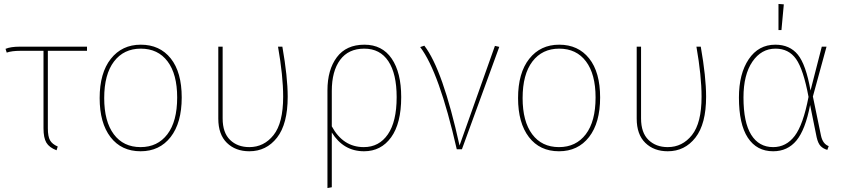

<svg xmlns="http://www.w3.org/2000/svg" viewBox="-20 -755 4278 971"><path d="M420 -498H222V-106Q222 -65 233 -45.5Q244 -26 272 -14L266 5Q229 -9 214.5 -33.5Q200 -58 200 -106V-498H83Q39 -498 14 -489L8 -508Q34 -519 80 -519H420Z M692 -529Q788 -529 843.5 -459.5Q899 -390 899 -262Q899 -134 843 -62Q787 10 691 10Q594 10 539 -61.5Q484 -133 484 -259Q484 -386 540.5 -457.5Q597 -529 692 -529ZM692 -509Q606 -509 556.5 -444Q507 -379 507 -259Q507 -141 555.5 -76Q604 -11 691 -11Q777 -11 826.5 -76Q876 -141 876 -262Q876 -380 827.5 -444.5Q779 -509 692 -509Z M1408 -519Q1435 -365 1435 -266Q1435 -128 1381 -59Q1327 10 1241 10Q1171 10 1127.5 -32.5Q1084 -75 1084 -155V-519H1106V-156Q1106 -84 1143.5 -47.5Q1181 -11 1241 -11Q1315 -11 1363.5 -72Q1412 -133 1412 -266Q1412 -371 1386 -519Z M1823 -529Q1913 -529 1961 -458.5Q2009 -388 2009 -264Q2009 -131 1958 -60.5Q1907 10 1821 10Q1717 10 1658 -85V192L1636 196V-298Q1636 -402 1683.5 -465.5Q1731 -529 1823 -529ZM1820 -11Q1897 -11 1941.5 -75.5Q1986 -140 1986 -264Q1986 -382 1944 -445.5Q1902 -509 1822 -509Q1742 -509 1700 -452Q1658 -395 1658 -295V-116Q1715 -11 1820 -11Z M2126 -524Q2219 -404 2304 -19L2483 -523L2505 -518L2316 0H2290Q2201 -391 2105 -517Z M2808 -529Q2904 -529 2959.5 -459.5Q3015 -390 3015 -262Q3015 -134 2959 -62Q2903 10 2807 10Q2710 10 2655 -61.5Q2600 -133 2600 -259Q2600 -386 2656.5 -457.5Q2713 -529 2808 -529ZM2808 -509Q2722 -509 2672.5 -444Q2623 -379 2623 -259Q2623 -141 2671.5 -76Q2720 -11 2807 -11Q2893 -11 2942.5 -76Q2992 -141 2992 -262Q2992 -380 2943.5 -444.5Q2895 -509 2808 -509Z M3524 -519Q3551 -365 3551 -266Q3551 -128 3497 -59Q3443 10 3357 10Q3287 10 3243.5 -32.5Q3200 -75 3200 -155V-519H3222V-156Q3222 -84 3259.5 -47.5Q3297 -11 3357 -11Q3431 -11 3479.5 -72Q3528 -133 3528 -266Q3528 -371 3502 -519Z M3917 -735 3944 -733 3932 -603H3917ZM3901 -529Q3974 -529 4015 -478.5Q4056 -428 4079 -297L4136 -519H4160L4091 -267L4132 -69Q4141 -27 4171 -16L4164 3Q4143 -3 4130 -16.5Q4117 -30 4110 -61L4077 -224Q4053 -99 4008 -44.5Q3963 10 3890 10Q3807 10 3762 -58.5Q3717 -127 3717 -262Q3717 -382 3766.5 -455.5Q3816 -529 3901 -529ZM3902 -509Q3830 -509 3785 -443Q3740 -377 3740 -262Q3740 -136 3779 -73.5Q3818 -11 3890 -11Q3956 -11 3999 -67.5Q4042 -124 4069 -265Q4043 -404 4006 -456.5Q3969 -509 3902 -509Z"/></svg>

Font: FiraGO Thin
Style: Regular
Weight: 100
Designer: bBox Type
Foundry: bBox Type GmbH
Version: Version 1.001;PS 001.001;hotconv 1.0.88;makeotf.lib2.5.64775